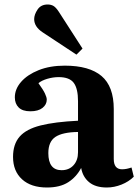

<svg xmlns="http://www.w3.org/2000/svg" viewBox="-20 -820 615 854"><path d="M189 14Q118 14 78 -22.5Q38 -59 38 -122Q38 -179 67.5 -212.5Q97 -246 160.5 -262Q224 -278 327 -283V-370Q327 -426 308 -451.5Q289 -477 241 -477Q216 -477 190.5 -469.5Q165 -462 151 -450Q172 -421 180 -404Q188 -387 188 -377Q188 -355 169 -340Q150 -325 115 -325Q80 -325 63 -342Q46 -359 46 -387Q46 -424 74 -456Q102 -488 152 -508Q202 -528 268 -528Q377 -528 431.5 -482Q486 -436 486 -335V-113Q486 -67 523 -67Q542 -67 565 -75L575 -34Q553 -12 520.5 1Q488 14 455 14Q405 14 376.5 -9.5Q348 -33 341 -73Q320 -33 283.5 -9.5Q247 14 189 14ZM254 -63Q287 -63 307 -85Q327 -107 327 -143V-233Q258 -232 226.5 -211Q195 -190 195 -139Q195 -63 254 -63ZM320 -577 170 -676Q132 -701 132 -735Q132 -755 147 -777.5Q162 -800 192 -800Q207 -800 218 -793.5Q229 -787 242 -767L347 -604Z"/></svg>

Font: Literata 36pt
Style: Bold
Weight: 700
Designer: Latin by Veronika Burian and Jose Scaglione. Greek by Irene Vlachou. Cyrillic by Vera Evstafieva.
Foundry: TypeTogether
Version: Version 3.002